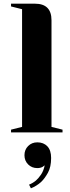

<svg xmlns="http://www.w3.org/2000/svg" viewBox="-20 -720 380 1044"><path d="M40 0ZM170 -700Q260 -700 260 -610V-30L320 -15V0H40V-15L100 -30V-670L40 -685V-700ZM138 284Q158 276 175 262Q189 250 203 229.5Q217 209 223 179Q218 183 212 187Q200 194 183 194Q153 194 133 174Q113 154 113 124Q113 94 133 74Q153 54 183 54Q217 54 237.5 75.5Q258 97 258 139Q258 188 240.5 219.5Q223 251 203 270Q178 292 148 304Z"/></svg>

Font: Yeseva One
Style: Regular
Weight: 400
Designer: Jovanny Lemonad
Foundry: Jovanny Lemonad
Version: Version 2.001; ttfautohint (v0.91) -l 8 -r 50 -G 200 -x 0 -w